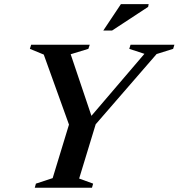

<svg xmlns="http://www.w3.org/2000/svg" viewBox="-20 -886 843 906"><path d="M661.5 -632 590 -655.5 596 -675H803L797 -655.5L719 -631L431.5 -299.5L353.5 -43.5L419.5 -19.5L414 0H144L149.5 -19.5L228.5 -45.5L305.5 -298L186.5 -628.5L121 -655.5L127 -675H403.5L397 -655.5L313.5 -630L418.5 -318.5L394 -319ZM467.5 -742 550.5 -866.5H681.5L679 -853.5L509 -742Z"/></svg>

Font: Newsreader 24pt SemiBold
Style: Italic
Weight: 600
Italic angle: -17°
Designer: Hugues Gentile
Foundry: Production Type
Version: Version 1.003